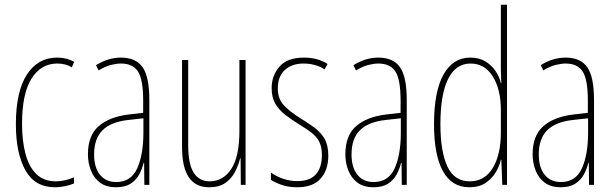

<svg xmlns="http://www.w3.org/2000/svg" viewBox="-20 -780 2595 810"><path d="M212 10Q127 10 87 -62Q47 -134 47 -256Q47 -394 93.5 -465.5Q140 -537 221 -537Q262 -537 293 -519L283 -496Q257 -512 222 -512Q153 -512 113 -448.5Q73 -385 73 -257Q73 -186 87.5 -131Q102 -76 133.5 -45.5Q165 -15 215 -15Q253 -15 292 -32V-6Q276 1 254 5.5Q232 10 212 10Z M490 -537Q553 -537 581.5 -496.5Q610 -456 610 -358V0H589L588 -93H586Q580 -68 567.5 -44.5Q555 -21 531.5 -5.5Q508 10 470 10Q428 10 402 -9.5Q376 -29 363.5 -61Q351 -93 351 -129Q351 -208 396 -247.5Q441 -287 523 -297L584 -304V-355Q584 -445 562 -478.5Q540 -512 490 -512Q472 -512 448 -506Q424 -500 396 -483L385 -505Q436 -537 490 -537ZM522 -274Q448 -266 412.5 -230.5Q377 -195 377 -129Q377 -73 402 -42.5Q427 -12 470 -12Q533 -12 559 -70Q585 -128 585 -220V-281Z M1016 -527V0H996L995 -112H993Q986 -83 971.5 -55Q957 -27 931 -8.5Q905 10 862 10Q748 10 748 -159V-527H774V-167Q774 -87 797.5 -51Q821 -15 864 -15Q921 -15 955.5 -67Q990 -119 990 -228V-527Z M1365 -123Q1365 -63 1332.5 -26.5Q1300 10 1234 10Q1197 10 1168.5 0Q1140 -10 1123 -21V-52Q1145 -36 1174 -26Q1203 -16 1234 -16Q1287 -16 1312.5 -44.5Q1338 -73 1338 -125Q1338 -160 1327 -181.5Q1316 -203 1295 -219.5Q1274 -236 1244 -254Q1210 -275 1183.5 -295.5Q1157 -316 1141.5 -342.5Q1126 -369 1126 -408Q1126 -461 1159 -499Q1192 -537 1262 -537Q1321 -537 1362 -510L1349 -487Q1333 -499 1309 -505.5Q1285 -512 1261 -512Q1212 -512 1182 -485Q1152 -458 1152 -407Q1152 -364 1176.5 -337Q1201 -310 1249 -280Q1282 -260 1308 -240.5Q1334 -221 1349.5 -194Q1365 -167 1365 -123Z M1576 -537Q1639 -537 1667.5 -496.5Q1696 -456 1696 -358V0H1675L1674 -93H1672Q1666 -68 1653.5 -44.5Q1641 -21 1617.5 -5.5Q1594 10 1556 10Q1514 10 1488 -9.5Q1462 -29 1449.5 -61Q1437 -93 1437 -129Q1437 -208 1482 -247.5Q1527 -287 1609 -297L1670 -304V-355Q1670 -445 1648 -478.5Q1626 -512 1576 -512Q1558 -512 1534 -506Q1510 -500 1482 -483L1471 -505Q1522 -537 1576 -537ZM1608 -274Q1534 -266 1498.5 -230.5Q1463 -195 1463 -129Q1463 -73 1488 -42.5Q1513 -12 1556 -12Q1619 -12 1645 -70Q1671 -128 1671 -220V-281Z M1960 10Q1886 10 1848.5 -58Q1811 -126 1811 -256Q1811 -394 1851 -465.5Q1891 -537 1964 -537Q2002 -537 2028.5 -520.5Q2055 -504 2071.5 -479Q2088 -454 2093 -429H2095Q2094 -448 2093.5 -464.5Q2093 -481 2093 -497V-760H2119V0H2099L2095 -106H2093Q2087 -79 2071 -52.5Q2055 -26 2028 -8Q2001 10 1960 10ZM1962 -15Q2025 -15 2059 -71.5Q2093 -128 2093 -221V-315Q2093 -403 2059 -457.5Q2025 -512 1965 -512Q1903 -512 1870.5 -447Q1838 -382 1838 -256Q1838 -142 1867 -78.5Q1896 -15 1962 -15Z M2366 -537Q2429 -537 2457.5 -496.5Q2486 -456 2486 -358V0H2465L2464 -93H2462Q2456 -68 2443.5 -44.5Q2431 -21 2407.5 -5.5Q2384 10 2346 10Q2304 10 2278 -9.5Q2252 -29 2239.5 -61Q2227 -93 2227 -129Q2227 -208 2272 -247.5Q2317 -287 2399 -297L2460 -304V-355Q2460 -445 2438 -478.5Q2416 -512 2366 -512Q2348 -512 2324 -506Q2300 -500 2272 -483L2261 -505Q2312 -537 2366 -537ZM2398 -274Q2324 -266 2288.5 -230.5Q2253 -195 2253 -129Q2253 -73 2278 -42.5Q2303 -12 2346 -12Q2409 -12 2435 -70Q2461 -128 2461 -220V-281Z"/></svg>

Font: Noto Sans Lao Looped ExtraCondensed Thin
Style: Regular
Weight: 100
Width: 2
Designer: Mark Frömberg, Ben Mitchell
Foundry: The Fontpad Ltd
Version: Version 1.002; ttfautohint (v1.8.4.7-5d5b)